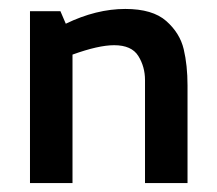

<svg xmlns="http://www.w3.org/2000/svg" viewBox="-20 -409 485 429"><path d="M47 -384V0H142V-287Q200 -308 235 -308Q274 -308 289 -284Q304 -260 304 -230V0H399V-218Q399 -263 390.5 -299Q382 -335 351.5 -362Q321 -389 260 -389Q195 -389 127 -356L115 -384Z"/></svg>

Font: Cambay Devanagari
Style: Regular
Weight: 700
Designer: Pooja Saxena
Foundry: Pooja Saxena
Version: Version 1.095;PS 001.095;hotconv 1.0.70;makeotf.lib2.5.58329